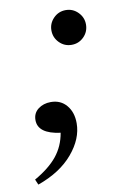

<svg xmlns="http://www.w3.org/2000/svg" viewBox="-96 -432 391 630"><g transform="rotate(-10 99.5 -117.0)"><path d="M110.4 -333.5Q110.4 -356.9 127.2 -374Q144 -391.1 168 -391.1Q191.9 -391.1 208.7 -374Q225.6 -356.9 225.6 -333.5Q225.6 -309.1 208.7 -292.2Q191.9 -275.4 168 -275.4Q144 -275.4 127.2 -292.5Q110.4 -309.6 110.4 -333.5ZM-19.5 157.2 -27.3 139.2Q22.5 110.8 48.6 78.4Q74.7 45.9 82 2.4Q7.8 -7.3 7.8 -52.7Q7.8 -75.7 25.1 -89.1Q42.5 -102.5 67.4 -102.5Q100.1 -102.5 119.6 -79.3Q139.2 -56.2 139.2 -19.5Q139.2 32.2 97.7 81.3Q56.2 130.4 -19.5 157.2Z"/></g></svg>

Font: Elstob Light
Style: Italic
Weight: 300
Italic angle: -20°
Designer: Peter S. Baker
Version: Version 1.015